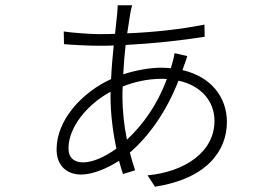

<svg xmlns="http://www.w3.org/2000/svg" viewBox="-20 -672 1040 726"><path d="M460 -144C450 -193 443 -249 443 -308C443 -320 443 -333 444 -345C484 -361 536 -374 591 -374C598 -374 605 -374 611 -373C574 -274 520 -200 460 -144ZM398 -306C398 -241 407 -171 420 -110C373 -76 328 -58 294 -58C262 -58 239 -74 239 -111C239 -194 314 -280 398 -325ZM677 -427C681 -437 686 -452 688 -460L640 -471C639 -463 635 -444 632 -435L626 -414C614 -415 602 -416 589 -416C549 -416 495 -407 446 -391C448 -429 451 -467 455 -502C555 -507 667 -519 754 -533L753 -579C663 -561 561 -550 461 -546C465 -574 469 -599 472 -617C474 -629 477 -644 480 -652H425C425 -645 424 -631 423 -619C421 -599 418 -574 415 -544C394 -543 373 -543 352 -543C326 -543 250 -548 221 -553L222 -505C254 -502 321 -499 352 -499C370 -499 390 -499 410 -500C406 -461 402 -417 400 -373C293 -324 194 -221 194 -107C194 -45 233 -12 287 -12C328 -12 382 -33 430 -64C435 -46 440 -29 445 -14L491 -28C484 -49 477 -71 471 -95C544 -158 609 -250 655 -367C742 -348 791 -288 791 -215C791 -96 677 -22 538 -9L566 34C761 4 838 -101 838 -211C838 -301 782 -381 670 -407Z"/></svg>

Font: Source Han Sans SC Light
Style: Regular
Weight: 300
Designer: Ryoko NISHIZUKA (kana & ideographs); Paul D. Hunt (Latin, Greek & Cyrillic); Wenlong ZHANG (bopomofo); Sandoll Communica
Foundry: Adobe Systems Incorporated
Version: Version 1.004;PS 1.004;hotconv 1.0.82;makeotf.lib2.5.63406